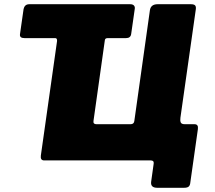

<svg xmlns="http://www.w3.org/2000/svg" viewBox="-20 -762 1021 912"><path d="M727 130Q694 130 698 101L710 15Q712 0 696 0H190Q171 0 174 -23L251 -567Q252 -581 242 -581H96Q72 -581 75 -600L92 -719Q94 -729 100.5 -735.5Q107 -742 120 -742H598Q611 -742 616.5 -735.5Q622 -729 620 -719L603 -600Q600 -581 579 -581H492Q479 -581 478 -571L424 -187Q422 -172 438 -172H600Q616 -172 618 -187L692 -713Q696 -742 729 -742H886Q902 -742 907 -736Q912 -730 910 -717L837 -203Q835 -189 838.5 -180.5Q842 -172 858 -172H904Q923 -172 920 -149L884 105Q883 118 876.5 124Q870 130 854 130Z"/></svg>

Font: Libre Franklin Black
Style: Italic
Weight: 900
Italic angle: -8°
Designer: Pablo Impallari, Rodrigo Fuenzalida, Nhung Nguyen
Foundry: Impallari Type
Version: Version 3.000